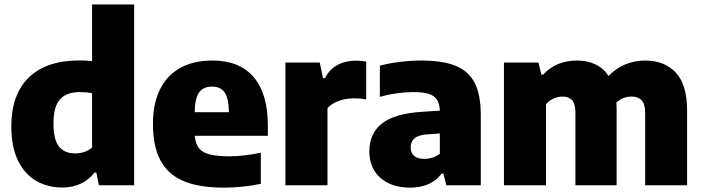

<svg xmlns="http://www.w3.org/2000/svg" viewBox="-20 -828 3140 858"><path d="M30.5 -263Q30.5 -405.5 108.8 -481.8Q187 -558 337 -558Q359.5 -558 391.5 -555V-808H579.5V0H422L410.5 -57H402.5Q378.5 -25.5 342 -7.8Q305.5 10 258.5 10Q194.5 10 143 -19Q91.5 -48 61 -109.2Q30.5 -170.5 30.5 -263ZM391.5 -169V-411.5Q366.5 -416.5 337.5 -416.5Q277 -416.5 248 -384Q219 -351.5 219 -277Q219 -203 243.8 -172.8Q268.5 -142.5 315.5 -142.5Q337 -142.5 357.2 -149.2Q377.5 -156 391.5 -169Z M1177 -221H850.5Q853.5 -186.5 868.2 -166.8Q883 -147 915.8 -138.2Q948.5 -129.5 1006.5 -129.5Q1066.5 -129.5 1145.5 -145.5V-6.5Q1063 10.5 979.5 10.5Q869 10.5 799.5 -19.2Q730 -49 696.8 -111.8Q663.5 -174.5 663.5 -274.5Q663.5 -363.5 694.2 -427Q725 -490.5 784.5 -524Q844 -557.5 929.5 -557.5Q1051 -557.5 1114 -482.8Q1177 -408 1177 -268.5ZM850 -326.5H1003Q1002 -389 983.8 -415Q965.5 -441 927.5 -441Q888.5 -441 869.8 -415Q851 -389 850 -326.5Z M1255.5 -548.5H1409L1423.5 -478.5H1432Q1452.5 -518.5 1488.5 -537.8Q1524.5 -557 1572 -557Q1592.5 -557 1616.5 -553V-383.5Q1594.5 -388.5 1560 -388.5Q1525.5 -388.5 1493.2 -376.8Q1461 -365 1443.5 -344.5V0H1255.5Z M2128.5 -314V0H1974.5L1961.5 -52H1953Q1930 -20 1894 -4.8Q1858 10.5 1812.5 10.5Q1756 10.5 1714.8 -10Q1673.5 -30.5 1652 -67Q1630.5 -103.5 1630.5 -151.5Q1630.5 -232.5 1687.8 -276.8Q1745 -321 1868.5 -328.5L1945.5 -333.5Q1944.5 -364.5 1932.8 -382.5Q1921 -400.5 1895.8 -408.5Q1870.5 -416.5 1826.5 -416.5Q1793 -416.5 1752.8 -411Q1712.5 -405.5 1677.5 -395V-534.5Q1718.5 -545.5 1767.8 -551.5Q1817 -557.5 1861.5 -557.5Q1957.5 -557.5 2015.5 -534.2Q2073.5 -511 2101 -458Q2128.5 -405 2128.5 -314ZM1945.5 -141V-231.5L1888.5 -227.5Q1850.5 -225 1832.8 -210.2Q1815 -195.5 1815 -169.5Q1815 -144.5 1830.8 -131.2Q1846.5 -118 1876 -118Q1894.5 -118 1912.5 -123.5Q1930.5 -129 1945.5 -141Z M3050.5 -333.5V0H2863V-323Q2863 -363 2847.2 -379.8Q2831.5 -396.5 2803 -396.5Q2783 -396.5 2765.5 -389.8Q2748 -383 2734.5 -369.5Q2735.5 -350.5 2735.5 -340V0H2551.5V-323Q2551.5 -363 2537 -379.8Q2522.5 -396.5 2494.5 -396.5Q2472.5 -396.5 2452.5 -387.2Q2432.5 -378 2420 -361V0H2232V-548.5H2386.5L2399 -495H2407.5Q2465.5 -557.5 2559.5 -557.5Q2604.5 -557.5 2640.5 -540.5Q2676.5 -523.5 2699.5 -488.5Q2733 -523.5 2775 -540.5Q2817 -557.5 2862.5 -557.5Q2949.5 -557.5 3000 -503.5Q3050.5 -449.5 3050.5 -333.5Z"/></svg>

Font: Encode Sans ExtraBold
Style: Regular
Weight: 800
Designer: Multiple Designers
Foundry: Impallari Type
Version: Version 2.000